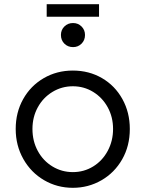

<svg xmlns="http://www.w3.org/2000/svg" viewBox="-20 -885 695 917"><path d="M55 -269Q55 -348 90.5 -411.5Q126 -475 188.5 -511.5Q251 -548 328 -548Q405 -548 467 -512Q529 -476 564.5 -412Q600 -348 600 -269Q600 -188 563.5 -124Q527 -60 464.5 -24Q402 12 328 12Q253 12 190.5 -24.5Q128 -61 91.5 -125.5Q55 -190 55 -269ZM328 -63Q381 -63 425 -90Q469 -117 494.5 -164.5Q520 -212 520 -269Q520 -326 494.5 -372.5Q469 -419 425 -446Q381 -473 328 -473Q275 -473 230.5 -446Q186 -419 160.5 -372.5Q135 -326 135 -269Q135 -211 160.5 -164Q186 -117 230.5 -90Q275 -63 328 -63ZM203 -865H453V-805H203ZM329 -775Q353 -775 369.5 -758.5Q386 -742 386 -718Q386 -693 369.5 -676.5Q353 -660 329 -660Q304 -660 287.5 -676.5Q271 -693 271 -718Q271 -742 287.5 -758.5Q304 -775 329 -775Z"/></svg>

Font: Evergrow Sans 
Style: Regular
Weight: 400
Foundry: 10Web
Version: Version 1.000